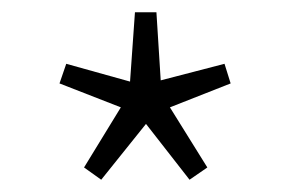

<svg xmlns="http://www.w3.org/2000/svg" viewBox="-20 -806 475 313"><path d="M145 -513 117 -533 177 -631 77 -670 88 -702 192 -673 200 -786H235L242 -675L346 -702L356 -670L257 -631L318 -533L289 -513L218 -604Z"/></svg>

Font: Noto Sans KR ExtraLight
Style: Regular
Weight: 250
Designer: Ryoko NISHIZUKA  (kana, bopomofo & ideographs); Paul D. Hunt (Latin, Greek & Cyrillic); Sandoll Communications , Soo-you
Foundry: Adobe
Version: Version 2.004-H2;hotconv 1.0.118;makeotfexe 2.5.65603